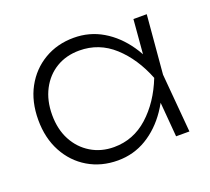

<svg xmlns="http://www.w3.org/2000/svg" viewBox="-87 -865 740 677"><g transform="rotate(-20 282.5 -527.0)"><path d="M470 -307 456 -475 475 -527 456 -580 470 -747H520L501 -527L520 -307ZM495 -527Q477 -460 441.5 -408Q406 -356 357 -326.5Q308 -297 249 -297Q187 -297 138 -326Q89 -355 61 -407Q33 -459 33 -527Q33 -596 61 -647.5Q89 -699 138 -728Q187 -757 249 -757Q308 -757 357 -728Q406 -699 441.5 -647.5Q477 -596 495 -527ZM85 -527Q85 -473 106.5 -432.5Q128 -392 166 -369Q204 -346 252 -346Q325 -346 380.5 -396Q436 -446 468 -527Q436 -608 381 -658Q326 -708 252 -708Q203 -708 165.5 -685.5Q128 -663 106.5 -622Q85 -581 85 -527Z"/></g></svg>

Font: Unbounded ExtraLight
Style: Regular
Weight: 250
Designer: Luke Prowse, Jean-Baptiste Morizot, Fátima Lázaro, Florian Runge
Foundry: NaN
Version: Version 1.701;gftools[0.9.28.dev5+ged2979d]